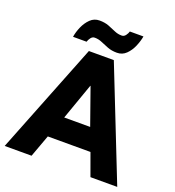

<svg xmlns="http://www.w3.org/2000/svg" viewBox="-155 -958 979 1074"><g transform="rotate(20 334.5 -420.5)"><path d="M255.5 -660H404L664.5 0H505L457 -132.5H203L154.5 0H-5.5ZM253 -263.5H407.5L331 -480H329.5ZM145 -704.5Q149.5 -734 163.2 -765.5Q177 -797 199.5 -819Q222 -841 254 -841Q285.5 -841 309.5 -831.8Q333.5 -822.5 354.2 -813.2Q375 -804 397.5 -804Q412 -804 421.2 -816.8Q430.5 -829.5 433.5 -841H514.5Q509.5 -812 496 -780.2Q482.5 -748.5 460 -726.5Q437.5 -704.5 405.5 -704.5Q374 -704.5 350 -713.8Q326 -723 305 -732.2Q284 -741.5 261.5 -741.5Q247.5 -741.5 238.2 -729Q229 -716.5 225.5 -704.5Z"/></g></svg>

Font: League Spartan Thin
Style: Bold
Weight: 700
Version: Version 2.002